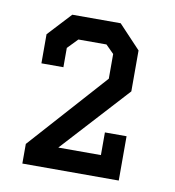

<svg xmlns="http://www.w3.org/2000/svg" viewBox="-59 -836 509 559"><g transform="rotate(10 195.0 -556.0)"><path d="M43 -330V-388L248 -617V-690L224 -714H141L112 -684V-627H47V-713L111 -782H254L319 -713V-592L138 -394H264V-461H328V-330Z"/></g></svg>

Font: Graduate
Style: Regular
Weight: 400
Version: Version 1.001